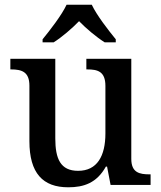

<svg xmlns="http://www.w3.org/2000/svg" viewBox="-20 -786 684 816"><path d="M161 -619V-606H208C243 -628 286 -665 316 -696C346 -665 390 -628 425 -606H472V-619C441 -657 391 -721 370 -766H263C242 -721 192 -657 161 -619ZM270 10C336 10 391 -8 430 -78H435L450 0H620V-45H616C573 -45 538 -52 538 -111V-536H347V-491H351C394 -491 428 -483 428 -421V-219C428 -123 393 -60 312 -60C237 -60 215 -111 215 -198V-536H24V-491H27C72 -491 105 -481 105 -422V-186C105 -50 162 10 270 10Z"/></svg>

Font: Noto Serif Gurmukhi Medium
Style: Regular
Weight: 500
Designer: Vaibhav Singh and the Monotype Design Team
Foundry: Monotype Imaging Inc.
Version: Version 2.004